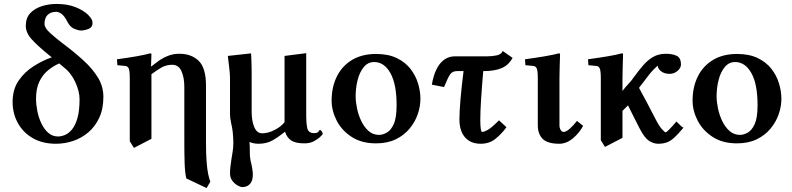

<svg xmlns="http://www.w3.org/2000/svg" viewBox="-20 -718 4022 975"><path d="M243 -427 229 -438Q169 -487 140 -519.5Q111 -552 111 -587Q111 -627 133.5 -651Q156 -675 192 -686.5Q228 -698 267 -698Q323 -698 364 -681.5Q405 -665 427.5 -642.5Q450 -620 450 -603Q450 -579 429 -571Q408 -563 391 -563Q379 -563 357.5 -571.5Q336 -580 322 -608Q308 -636 293 -647Q278 -658 266 -658Q238 -658 222 -642.5Q206 -627 206 -597Q206 -576 235 -550Q264 -524 298 -498Q357 -454 404 -411Q451 -368 478 -323Q505 -278 505 -226Q505 -165 484 -120Q463 -75 428 -45.5Q393 -16 350.5 -2Q308 12 264 12Q196 12 146.5 -16.5Q97 -45 70.5 -93.5Q44 -142 44 -200Q44 -264 74.5 -308.5Q105 -353 151 -382Q197 -411 243 -427ZM303 -377 281 -396Q251 -383 224 -361Q197 -339 180 -304Q163 -269 163 -217Q163 -188 169.5 -154.5Q176 -121 190 -91.5Q204 -62 225 -43.5Q246 -25 275 -25Q291 -25 309.5 -32.5Q328 -40 345 -60Q362 -80 373 -117.5Q384 -155 384 -214Q384 -254 362.5 -301Q341 -348 303 -377Z M749 -381Q764 -393 784.5 -408Q805 -423 832 -434Q859 -445 891 -445Q952 -445 989 -409Q1026 -373 1026 -284V0Q1026 62 1029 101.5Q1032 141 1037 165Q1042 189 1048 205L1029 237L926 188Q919 157 917.5 109.5Q916 62 916 0V-277Q916 -324 901.5 -356.5Q887 -389 855 -389Q824 -389 800.5 -375.5Q777 -362 749 -341V-13L660 33L639 -1V-321Q639 -359 633.5 -370.5Q628 -382 617 -383L576 -387L574 -417Q627 -424 672.5 -432Q718 -440 742 -447Q744 -447 746.5 -446.5Q749 -446 749 -444L747 -381Z M1426 -48Q1395 -23 1364.5 -5.5Q1334 12 1293 12Q1268 12 1247 3Q1249 27 1248.5 50.5Q1248 74 1252 96Q1257 115 1260.5 135Q1264 155 1264 168Q1264 200 1249.5 216Q1235 232 1211 232Q1201 232 1186 223.5Q1171 215 1159.5 199.5Q1148 184 1148 163Q1148 147 1150 129Q1152 111 1155 92Q1158 72 1161.5 51.5Q1165 31 1165 4Q1165 -7 1164 -19Q1163 -31 1162 -46Q1160 -66 1154 -92Q1148 -118 1148 -137V-323Q1148 -332 1146.5 -350.5Q1145 -369 1142.5 -388Q1140 -407 1138.5 -420.5Q1137 -434 1137 -434L1255 -447Q1255 -447 1256 -427.5Q1257 -408 1257.5 -383.5Q1258 -359 1258 -343V-150Q1258 -103 1271.5 -72Q1285 -41 1311 -41Q1342 -41 1375.5 -58.5Q1409 -76 1425 -98V-434L1535 -448V-126Q1535 -92 1540.5 -67Q1546 -42 1575 -42Q1593 -42 1597.5 -50Q1602 -58 1606 -58Q1609 -58 1614 -50.5Q1619 -43 1619 -38Q1619 -36 1607 -24Q1595 -12 1574.5 -1Q1554 10 1526 10Q1481 10 1459 -4.5Q1437 -19 1428 -48Z M1664 -207Q1664 -276 1690.5 -329.5Q1717 -383 1767.5 -413.5Q1818 -444 1890 -444Q1951 -444 1994 -423.5Q2037 -403 2063.5 -369.5Q2090 -336 2102.5 -295.5Q2115 -255 2115 -216Q2115 -178 2101.5 -138.5Q2088 -99 2060 -65Q2032 -31 1989.5 -10.5Q1947 10 1889 10Q1816 10 1765.5 -23Q1715 -56 1689.5 -106Q1664 -156 1664 -207ZM1880 -403Q1848 -403 1827 -377Q1806 -351 1796 -311.5Q1786 -272 1786 -229Q1786 -201 1793 -167.5Q1800 -134 1814.5 -103.5Q1829 -73 1851.5 -53Q1874 -33 1905 -33Q1923 -33 1944 -44.5Q1965 -56 1979.5 -88Q1994 -120 1994 -184Q1994 -291 1962.5 -347Q1931 -403 1880 -403Z M2291 -432H2455Q2477 -432 2501 -436.5Q2525 -441 2533 -459L2583 -424Q2562 -386 2526 -371.5Q2490 -357 2438 -357H2434Q2427 -277 2423 -213Q2419 -149 2419 -109Q2419 -48 2429 -48Q2437 -48 2455.5 -57.5Q2474 -67 2514 -107L2552 -72Q2527 -38 2496 -13Q2465 12 2421 12Q2370 12 2341.5 -20.5Q2313 -53 2313 -112Q2313 -151 2318.5 -214.5Q2324 -278 2334 -357H2301Q2277 -357 2265.5 -340Q2254 -323 2235 -276L2173 -288Q2176 -308 2183.5 -333Q2191 -358 2204.5 -380.5Q2218 -403 2239.5 -417.5Q2261 -432 2291 -432Z M2711 -321Q2711 -359 2705.5 -370.5Q2700 -382 2689 -383L2648 -387L2646 -417Q2698 -424 2745.5 -432Q2793 -440 2817 -447Q2819 -447 2821.5 -446.5Q2824 -446 2824 -444Q2824 -444 2823.5 -423.5Q2823 -403 2822 -374.5Q2821 -346 2821 -321V-83Q2821 -67 2827.5 -57.5Q2834 -48 2841 -48Q2855 -48 2873 -64Q2891 -80 2910 -104L2941 -79Q2923 -44 2890 -16Q2857 12 2820 12Q2761 12 2736 -12.5Q2711 -37 2711 -83Z M3141 -321V-256Q3155 -275 3170 -290.5Q3185 -306 3198 -325Q3222 -358 3245 -385Q3268 -412 3296 -428.5Q3324 -445 3362 -445Q3393 -445 3415.5 -435Q3438 -425 3438 -390Q3438 -373 3420.5 -358Q3403 -343 3381 -343Q3353 -343 3336.5 -356.5Q3320 -370 3320 -385Q3315 -381 3298 -364Q3281 -347 3258 -315L3225 -272Q3247 -232 3268 -192Q3289 -152 3310 -111Q3327 -78 3341.5 -62Q3356 -46 3360 -46Q3368 -46 3415 -101Q3415 -101 3422.5 -93.5Q3430 -86 3438.5 -78Q3447 -70 3451 -70Q3424 -37 3404 -19Q3384 -1 3365 5.5Q3346 12 3323 12Q3298 12 3275.5 -3Q3253 -18 3229 -64Q3211 -99 3199 -123Q3187 -147 3169 -183L3141 -155V-18L3052 28L3031 -6V-321Q3031 -359 3025.5 -370.5Q3020 -382 3009 -383L2968 -387L2966 -417Q3018 -424 3065.5 -432Q3113 -440 3137 -447Q3139 -447 3141.5 -446.5Q3144 -446 3144 -444Q3144 -444 3143.5 -423.5Q3143 -403 3142 -374.5Q3141 -346 3141 -321Z M3497 -207Q3497 -276 3523.5 -329.5Q3550 -383 3600.5 -413.5Q3651 -444 3723 -444Q3784 -444 3827 -423.5Q3870 -403 3896.5 -369.5Q3923 -336 3935.5 -295.5Q3948 -255 3948 -216Q3948 -178 3934.5 -138.5Q3921 -99 3893 -65Q3865 -31 3822.5 -10.5Q3780 10 3722 10Q3649 10 3598.5 -23Q3548 -56 3522.5 -106Q3497 -156 3497 -207ZM3713 -403Q3681 -403 3660 -377Q3639 -351 3629 -311.5Q3619 -272 3619 -229Q3619 -201 3626 -167.5Q3633 -134 3647.5 -103.5Q3662 -73 3684.5 -53Q3707 -33 3738 -33Q3756 -33 3777 -44.5Q3798 -56 3812.5 -88Q3827 -120 3827 -184Q3827 -291 3795.5 -347Q3764 -403 3713 -403Z"/></svg>

Font: Libertinus Serif SemiBold
Style: Regular
Weight: 600
Designer: Philipp H. Poll, Khaled Hosny
Foundry: Caleb Maclennan
Version: Version 7.051;RELEASE